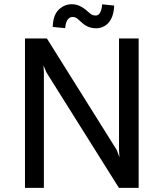

<svg xmlns="http://www.w3.org/2000/svg" viewBox="-20 -914 797 934"><path d="M101.5 0V-727H208L548.5 -183.5L561 -148.5L559 -185V-727H654.5V0H558.5L206 -561.5L191.5 -596L193.5 -562V0ZM297 -777 236.5 -783Q238 -839.5 265 -866.2Q292 -893 328 -893.5Q348.5 -893.5 365.2 -886.2Q382 -879 396 -867.5Q409 -856.5 419.2 -847.5Q429.5 -838.5 446 -838.5Q459.5 -838.5 467.2 -853Q475 -867.5 477 -893L535.5 -887Q533.5 -845 520 -820.8Q506.5 -796.5 487.2 -786.5Q468 -776.5 449 -776.5Q426.5 -776.5 409.8 -783.5Q393 -790.5 380 -802.5Q367 -813.5 357.2 -822.5Q347.5 -831.5 332 -831.5Q320 -831.5 309.8 -819.2Q299.5 -807 297 -777Z"/></svg>

Font: Expletus Sans Medium
Style: Regular
Weight: 500
Version: Version 7.500